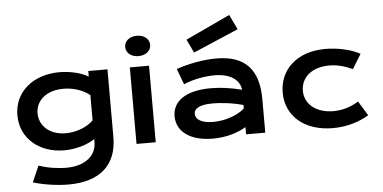

<svg xmlns="http://www.w3.org/2000/svg" viewBox="-67 -1042 2876 1440"><g transform="rotate(-5 1371.0 -322.0)"><path d="M180.7 97.7 127 219.7C208.5 244.1 309.1 258.8 393.6 258.8C629.9 258.8 758.8 144 758.8 -65.9V-576.2H614.3V-534.7C563 -564.9 481 -586.4 397 -586.4C201.7 -586.4 55.7 -469.7 55.7 -291.5C55.7 -117.7 195.3 0.5 383.8 0.5C479 0.5 564.5 -29.8 614.3 -64V-39.1C614.3 52.7 539.1 132.3 385.7 132.3C334.5 132.3 253.4 123.5 180.7 97.7ZM207.5 -293C207.5 -385.3 284.2 -460 416.5 -460C481.9 -460 555.7 -441.4 614.3 -395V-205.1C567.4 -157.2 485.4 -126 406.2 -126C284.2 -126 207.5 -200.2 207.5 -293Z M999.5 -654.8C1057.6 -654.8 1093.8 -689.5 1093.8 -731.4C1093.8 -773.9 1057.6 -808.1 999.5 -808.1C941.9 -808.1 905.8 -773.9 905.8 -731.4C905.8 -689.5 941.9 -654.8 999.5 -654.8ZM927.2 0H1071.8V-576.2H927.2Z M1229.5 -181.6C1229.5 -72.8 1322.3 10.3 1502 10.3C1609.4 10.3 1692.4 -19.5 1752 -54.2V0H1896.5V-251C1896.5 -478.5 1793.5 -586.4 1577.6 -586.4C1480 -586.4 1365.2 -564.5 1277.3 -533.2L1321.3 -414.6C1391.6 -446.8 1489.7 -461.9 1554.2 -461.9C1673.8 -461.9 1744.6 -409.2 1751 -335.9C1668 -357.4 1588.4 -367.7 1517.6 -367.7C1326.2 -367.7 1229.5 -292.5 1229.5 -181.6ZM1381.8 -186.5C1381.8 -222.2 1415.5 -252.9 1522.9 -252.9C1575.7 -252.9 1664.1 -245.6 1752 -220.7V-195.3C1707.5 -153.8 1616.7 -114.3 1514.6 -114.3C1419.4 -114.3 1381.8 -148.9 1381.8 -186.5ZM1417 -645 1757.8 -791 1703.6 -902.8 1368.7 -746.1Z M2052.7 -286.6C2052.7 -116.7 2185.5 10.3 2405.3 10.3C2513.7 10.3 2608.4 -21 2676.8 -63L2609.9 -171.9C2555.7 -138.2 2491.2 -116.2 2419.9 -116.2C2289.6 -116.2 2204.6 -188.5 2204.6 -287.6C2204.6 -386.7 2284.2 -460 2417.5 -460C2475.1 -460 2530.3 -446.3 2592.8 -417.5L2659.7 -526.4C2600.6 -561.5 2497.6 -586.4 2400.9 -586.4C2179.7 -586.4 2052.7 -456.1 2052.7 -286.6Z"/></g></svg>

Font: Krona One
Style: Regular
Weight: 400
Designer: Yvonne Schüttler
Foundry: Yvonne Schüttler
Version: Version 1.002